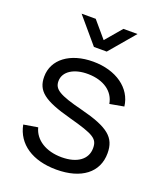

<svg xmlns="http://www.w3.org/2000/svg" viewBox="-142 -852 809 958"><g transform="rotate(20 262.5 -373.0)"><path d="M199.5 -760H124.5L239 -625H307L421.5 -760H346.5L273 -673.5ZM271.5 14.5C404 14.5 484.5 -47.5 484.5 -149.5C484.5 -233 438 -271.5 289 -309.5C161.5 -341.5 131 -361.5 131 -404.5C131 -455.5 184 -489.5 260.5 -488C341.5 -486.5 398 -447.5 408.5 -384L483.5 -397.5C472.5 -491.5 383.5 -555 261.5 -555C139.5 -555 56.5 -493 56.5 -401C56.5 -325.5 101.5 -290 248 -250.5C385 -213.5 408 -198.5 408 -148.5C408 -89.5 357.5 -52.5 275.5 -52.5C191.5 -52.5 130.5 -91.5 115 -153L40 -140.5C58.5 -43 145 14.5 271.5 14.5Z"/></g></svg>

Font: Manrope
Style: Regular
Weight: 400
Designer: Mikhail Sharanda
Foundry: Mikhail Sharanda
Version: Version 4.505